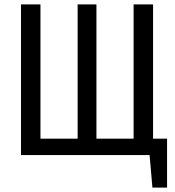

<svg xmlns="http://www.w3.org/2000/svg" viewBox="-20 -709 799 878"><path d="M680 -75H744V149H677L664 0H76V-689H165V-75H335V-689H421V-75H591V-689H680Z"/></svg>

Font: Fira Sans Extra Condensed
Style: Regular
Weight: 400
Width: 1
Designer: Carrois Corporate & Edenspiekermann AG
Foundry: Carrois Corporate GbR & Edenspiekermann AG
Version: Version 4.203